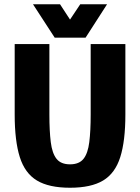

<svg xmlns="http://www.w3.org/2000/svg" viewBox="-20 -874 658 902"><path d="M569 -336Q569 -212 545 -136Q521 -60 464.5 -26Q408 8 309 8Q210 8 153.5 -26Q97 -60 73 -136Q49 -212 49 -336V-667H212V-336Q212 -259 218.5 -206.5Q225 -154 245.5 -128Q266 -102 309 -102Q352 -102 372.5 -128Q393 -154 399.5 -206.5Q406 -259 406 -336V-667H569ZM483 -854 382 -697H237L135 -854H262L309 -782L357 -854Z"/></svg>

Font: Epunda Sans ExtraBold
Style: Regular
Weight: 800
Designer: Simon Atzbach
Foundry: typofactur
Version: Version 2.204; ttfautohint (v1.8.4.7-5d5b)